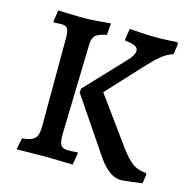

<svg xmlns="http://www.w3.org/2000/svg" viewBox="-99 -743 839 853"><g transform="rotate(15 320.5 -316.5)"><path d="M95 -587Q85 -587 75.5 -586Q66 -585 63 -585L59 -591L67 -642Q81 -642 118 -640.5Q155 -639 188 -639Q215 -639 255 -642.5Q295 -646 308 -647L304 -593Q267 -586 253.5 -574Q240 -562 239 -534L228 -121Q227 -81 235.5 -67Q244 -53 269 -53Q285 -53 296.5 -54Q308 -55 312 -56L315 -51L306 3Q291 3 252 1.5Q213 0 174 0Q132 0 96 1Q60 2 48 2L58 -51Q89 -55 104 -62Q119 -69 125 -84.5Q131 -100 131 -129L132 -533Q132 -565 124.5 -576Q117 -587 95 -587ZM420 -508Q449 -537 449 -559Q449 -572 435 -579.5Q421 -587 390 -589L387 -594L395 -645Q408 -644 448 -641.5Q488 -639 512 -639Q544 -639 573.5 -640.5Q603 -642 614 -643L619 -635L612 -587Q584 -578 559.5 -558.5Q535 -539 490 -490L354 -343L507 -132Q541 -85 567.5 -66Q594 -47 628 -46L634 -40L627 3Q614 5 576 9.5Q538 14 529 14Q474 14 418 -71L253 -315L255 -333Z"/></g></svg>

Font: Alegreya Medium
Style: Regular
Weight: 500
Designer: Juan Pablo del Peral
Foundry: Huerta Tipografica
Version: Version 2.007; ttfautohint (v1.6)